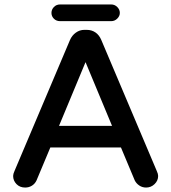

<svg xmlns="http://www.w3.org/2000/svg" viewBox="-20 -829 769 862"><path d="M211 -771Q211 -786 222 -797.5Q233 -809 250 -809H479Q495 -809 506.5 -797.5Q518 -786 518 -771Q518 -757 506.5 -745.5Q495 -734 479 -734H250Q233 -734 222 -745Q211 -756 211 -771ZM45 -61 294 -649Q303 -670 320.5 -682.5Q338 -695 359 -695H369Q392 -695 409 -683Q426 -671 435 -649L684 -61Q690 -48 690 -39Q690 -18 674 -2.5Q658 13 636 13Q619 13 605.5 4Q592 -5 585 -19L523 -167H206L144 -19Q137 -4 123.5 4.5Q110 13 93 13Q69 13 54 -2.5Q39 -18 39 -39Q39 -48 45 -61ZM483 -264 364 -550 245 -264Z"/></svg>

Font: 寒蝉全圆体 Bold
Style: Regular
Weight: 700
Designer: Warren2060
      Designed by Motoya company      

      [Varela Round]
      Joe Prince(Latin component); Avraham Cornf
Foundry: ChillType
Version: Version 3.200